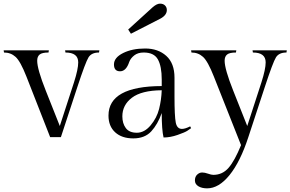

<svg xmlns="http://www.w3.org/2000/svg" viewBox="-45 -749 1593 1053"><path d="M159 -416Q159 -370 206 -252L283 -58L361 -298Q384 -370 384 -407Q384 -461 314 -461L312 -473H500L498 -461Q457 -461 440.5 -434.5Q424 -408 379 -271L289 3H230L100 -329Q67 -413 40.5 -437Q14 -461 -23 -461L-25 -473H223L221 -461Q186 -461 172.5 -450Q159 -439 159 -416Z M912 -323V-222Q912 -111 919 -76.5Q926 -42 953 -42Q970 -42 998 -56L1003 -46Q995 -40 982 -31.5Q969 -23 929 -9Q889 5 852 5Q842 -37 842 -129Q820 -67 784.5 -28.5Q749 10 686 10Q623 10 586.5 -23.5Q550 -57 550 -115Q550 -276 842 -277V-313Q842 -385 821 -423Q800 -461 743 -461Q711 -461 691 -445Q671 -429 664 -410Q647 -358 613.5 -358Q580 -358 580 -395.5Q580 -433 630 -458Q680 -483 751 -483Q822 -483 867 -442.5Q912 -402 912 -323ZM842 -254Q731 -253 678.5 -213Q626 -173 626 -111Q626 -72 645 -46.5Q664 -21 705.5 -21Q747 -21 781 -61.5Q815 -102 827.5 -151.5Q840 -201 842 -254ZM792 -709Q815 -729 832.5 -729Q850 -729 860 -719Q870 -709 870 -694Q870 -666 835 -647L673 -564L658 -587Z M1125 210Q1175 210 1208.5 171.5Q1242 133 1277 47L1128 -329Q1095 -413 1068.5 -437Q1042 -461 1005 -461L1003 -473H1251L1249 -461Q1214 -461 1200.5 -450Q1187 -439 1187 -416Q1187 -370 1234 -252L1311 -58L1389 -298Q1412 -370 1412 -407Q1412 -461 1342 -461L1340 -473H1528L1526 -461Q1485 -461 1468.5 -434.5Q1452 -408 1407 -271L1317 3Q1273 138 1214 211Q1155 284 1091 284Q1062 284 1043 272.5Q1024 261 1024 240.5Q1024 220 1036.5 208.5Q1049 197 1063.5 197Q1078 197 1096 203.5Q1114 210 1125 210Z"/></svg>

Font: Gilda Display
Style: Regular
Weight: 400
Designer: Eduardo Rodriguez Tunni
Foundry: Eduardo Rodriguez Tunni
Version: Version 1.001